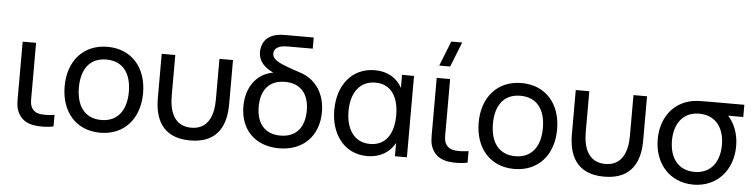

<svg xmlns="http://www.w3.org/2000/svg" viewBox="-47 -1021 4989 1269"><g transform="rotate(5 2447.0 -387.0)"><path d="M206 4.5C240.5 10 295.5 9.5 332.5 0V-76.5C304.5 -71.5 271.5 -70 243.5 -72.5C217 -75.5 194.5 -85.5 180.5 -110.5C167 -135 169.5 -162.5 169.5 -208V-540H80.5V-204C80.5 -144 77 -104.5 100 -63.5C125 -19 163.5 -2 206 4.5Z M642.5 15C803 15 903 -101 903 -270.5C903 -437.5 804.5 -555 642.5 -555C484 -555 382.5 -440 382.5 -270.5C382.5 -103 481 15 642.5 15ZM477 -270.5C477 -388.5 529.5 -470.5 642.5 -470.5C753 -470.5 808.5 -392 808.5 -270.5C808.5 -151.5 754 -69.5 642.5 -69.5C533.5 -69.5 477 -148.5 477 -270.5Z M1003 -246.5C1003 -122 1045.5 14 1239.5 14C1433.5 14 1476 -122 1476 -246.5V-540H1386V-269.5C1386 -168 1353.5 -70.5 1239.5 -70.5C1125.5 -70.5 1093 -168 1093 -269.5V-540H1003Z M1829.5 14.5C1992 14.5 2091.5 -93 2091.5 -248.5C2091.5 -371.5 2029 -465 1921.5 -497.5C1819 -533.5 1737.5 -554 1737.5 -606.5C1737.5 -633.5 1757 -649.5 1784.5 -656.5C1799 -660 1816 -661 1836.5 -661H1994.5V-735H1816.5C1794 -735 1775.5 -735 1755.5 -731C1676.5 -718 1649 -662 1649 -610C1649 -544.5 1693 -506 1748.5 -480.5C1636 -461.5 1571 -365.5 1571 -241.5C1571 -88 1670 14.5 1829.5 14.5ZM1672 -248.5C1672 -356 1724.5 -426.5 1831.5 -426.5C1936.5 -426.5 1991 -358.5 1991 -249.5C1991 -141 1937.5 -70 1831.5 -70C1727.5 -70 1672 -137.5 1672 -248.5Z M2415 15C2497 15 2562.5 -23 2597.5 -88V0H2677V-540H2597.5V-453.5C2563 -517.5 2500 -555 2417.5 -555C2262.5 -555 2171.5 -432.5 2171.5 -270C2171.5 -108.5 2262 15 2415 15ZM2266 -270C2266 -390.5 2321.5 -473.5 2427 -473.5C2532.5 -473.5 2582.5 -390 2582.5 -270.5C2582.5 -152 2533 -66.5 2426 -66.5C2317.5 -66.5 2266 -156 2266 -270Z M2953 4.5C2987.5 10 3042.5 9.5 3079.5 0V-76.5C3051.5 -71.5 3018.5 -70 2990.5 -72.5C2964 -75.5 2941.5 -85.5 2927.5 -110.5C2914 -135 2916.5 -162.5 2916.5 -208V-540H2827.5V-204C2827.5 -144 2824 -104.5 2847 -63.5C2872 -19 2910.5 -2 2953 4.5ZM2837 -622.5H2909.5L2975 -787.5H2902.5Z M3389.5 15C3550 15 3650 -101 3650 -270.5C3650 -437.5 3551.5 -555 3389.5 -555C3231 -555 3129.5 -440 3129.5 -270.5C3129.5 -103 3228 15 3389.5 15ZM3224 -270.5C3224 -388.5 3276.5 -470.5 3389.5 -470.5C3500 -470.5 3555.5 -392 3555.5 -270.5C3555.5 -151.5 3501 -69.5 3389.5 -69.5C3280.5 -69.5 3224 -148.5 3224 -270.5Z M3750 -246.5C3750 -122 3792.5 14 3986.5 14C4180.5 14 4223 -122 4223 -246.5V-540H4133V-269.5C4133 -168 4100.5 -70.5 3986.5 -70.5C3872.5 -70.5 3840 -168 3840 -269.5V-540H3750Z M4578 15C4735 15 4838.5 -103.5 4838.5 -263C4838.5 -343 4811 -413 4768 -459H4868.5V-540H4638C4592 -540 4551.5 -540 4521 -534C4396 -509.5 4318 -404 4318 -263C4318 -104 4420.5 15 4578 15ZM4412.5 -263C4412.5 -371 4466.5 -456 4578 -455.5C4687 -455 4744 -374.5 4744 -263C4744 -150 4687.5 -69.5 4578 -69.5C4471.5 -69.5 4412.5 -147 4412.5 -263Z"/></g></svg>

Font: Eudonet Medium
Style: Regular
Weight: 500
Designer: Mikhail Sharanda
Foundry: Mikhail Sharanda
Version: Version 4.503;Glyphs 3.1.2 (3151)